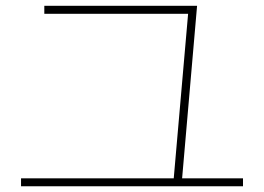

<svg xmlns="http://www.w3.org/2000/svg" viewBox="-20 -718 920 669"><path d="M584.4 -85.6 636.7 -684.4 650 -670H134.4V-697.8H666.7L613.3 -82.2ZM53.3 -68.9V-96.7H826.7V-68.9Z"/></svg>

Font: Paperlogy 1 Thin
Style: Regular
Weight: 250
Designer: redesigned by Lee Juim, glyphs from Gmarket Sans & Montserrat
Foundry: PT&
Version: Version 1.001